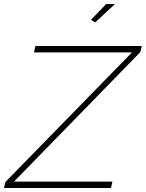

<svg xmlns="http://www.w3.org/2000/svg" viewBox="-59 -940 729 960"><path d="M417 -828 396 -841 472 -920H516ZM-32 -30 601 -678H111L118 -710H650L643 -680L11 -32H503L496 0H-39Z"/></svg>

Font: Raleway-v4020 ExtraLight
Style: Italic
Weight: 275
Italic angle: -12°
Designer: Matt McInerney, Pablo Impallari, Rodrigo Fuenzalida
Foundry: Matt McInerney, Pablo Impallari, Rodrigo Fuenzalida
Version: Version 4.020;PS 004.020;hotconv 1.0.88;makeotf.lib2.5.64775